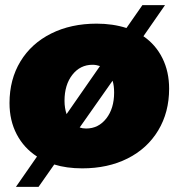

<svg xmlns="http://www.w3.org/2000/svg" viewBox="-20 -647 694 747"><path d="M638 -302Q638 -210 595.5 -139.5Q553 -69 476.5 -30.5Q400 8 300 8Q239 8 191 -7L130 80H42L124 -38Q73 -71 45 -124.5Q17 -178 17 -246Q17 -338 59.5 -408Q102 -478 179 -516.5Q256 -555 356 -555Q419 -555 472 -538L534 -627H622L538 -506Q586 -473 612 -420.5Q638 -368 638 -302ZM239 -203 369 -390Q354 -395 340 -395Q292 -395 261.5 -356Q231 -317 231 -255Q231 -227 239 -203ZM424 -287Q424 -314 418 -333L290 -151Q301 -147 315 -147Q363 -147 393.5 -186Q424 -225 424 -287Z"/></svg>

Font: Gontserrat Black
Style: Italic
Weight: 900
Italic angle: -11.3°
Designer: Julieta Ulanovsky
Foundry: Julieta Ulanovsky
Version: Version 6.001